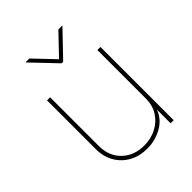

<svg xmlns="http://www.w3.org/2000/svg" viewBox="-215 -869 993 993"><g transform="rotate(-45 281.5 -372.5)"><path d="M276.9 7.8Q221.2 7.8 178.2 -15.9Q135.3 -39.6 110.8 -81.8Q86.4 -124 86.4 -179.7V-535.6H108.9V-179.7Q108.9 -105.5 155.8 -60.1Q202.6 -14.6 276.9 -14.6Q327.6 -14.6 367.9 -35.9Q408.2 -57.1 431.4 -94.5Q454.6 -131.8 454.6 -179.7V-535.6H477.1V0H454.6V-117.2H460.4Q442.9 -54.7 391.1 -23.4Q339.4 7.8 276.9 7.8ZM174.8 -753.4 280.8 -642.1 387.2 -753.4H415V-751.5L286.6 -617.7H275.4L147.9 -751.5V-753.4Z"/></g></svg>

Font: Inter 20pt Thin
Style: Regular
Weight: 250
Version: Version 4.001;git-66647c0bb